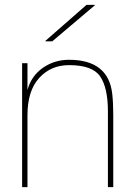

<svg xmlns="http://www.w3.org/2000/svg" viewBox="-20 -770 552 790"><path d="M264 -524Q427 -524 442 -382Q446 -346 446 -296V0H424V-312Q424 -408 392.5 -455Q361 -502 264 -502Q189 -502 141 -449Q93 -396 93 -296V0H71V-510H93V-400Q109 -458 156.5 -491Q204 -524 264 -524ZM167 -600V-602L336 -750H370V-748L195 -600Z"/></svg>

Font: Nacelle Thin
Style: Regular
Weight: 100
Designer: Sora Sagano
Foundry: Sora Sagano
Version: Version 1.000;FEAKit 1.0